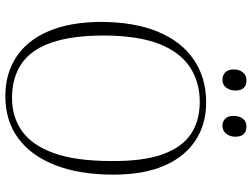

<svg xmlns="http://www.w3.org/2000/svg" viewBox="-132 -797 943 719"><g transform="rotate(90 339.5 -437.5)"><path d="M62 -341Q62 -468 98.5 -556.5Q135 -645 203 -691.5Q271 -738 364 -738Q445 -738 506 -698Q567 -658 600.5 -581Q634 -504 634 -391Q634 -264 598.5 -173Q563 -82 497.5 -34Q432 14 340 14Q256 14 193.5 -27Q131 -68 97 -147.5Q63 -227 62 -341ZM113 -358Q113 -234 140 -157.5Q167 -81 219.5 -46Q272 -11 347 -11Q418 -11 471 -48.5Q524 -86 553.5 -168Q583 -250 583 -383Q584 -502 558 -574.5Q532 -647 482.5 -680.5Q433 -714 361 -714Q287 -714 231 -677Q175 -640 144.5 -562Q114 -484 113 -358ZM240 -841Q240 -862 251 -875.5Q262 -889 281 -889Q299 -889 309 -879Q319 -869 319 -847Q319 -828 308.5 -813.5Q298 -799 279 -799Q262 -799 251 -809.5Q240 -820 240 -841ZM414 -841Q414 -862 424.5 -875.5Q435 -889 454 -889Q472 -889 482 -878.5Q492 -868 492 -847Q492 -828 481 -813.5Q470 -799 451 -799Q435 -799 424.5 -809.5Q414 -820 414 -841Z"/></g></svg>

Font: Literata 60pt ExtraLight
Style: Italic
Weight: 250
Italic angle: -2°
Designer: Latin by Veronika Burian and Jose Scaglione. Greek by Irene Vlachou. Cyrillic by Vera Evstafieva
Foundry: TypeTogether
Version: Version 3.103;gftools[0.9.29]